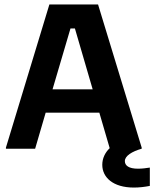

<svg xmlns="http://www.w3.org/2000/svg" viewBox="-20 -670 695 865"><path d="M6.7 0H138.3L185.8 -162.5H427.5L474.2 -2.5C453.3 17.5 440.8 43.3 440.8 72.5C440.8 129.2 489.2 175 583.3 175C608.3 175 634.2 171.7 655 167.5V85C640 87.5 619.2 90 601.7 90C560 90 542.5 75.8 542.5 55.8C542.5 32.5 574.2 12.5 618.3 0V-5L421.7 -650H202.5L6.7 -5ZM297.5 -541.7H317.5L397.5 -267.5H216.7Z"/></svg>

Font: Familjen Grotesk GF
Style: Bold
Weight: 700
Designer: Anders Wikstroem, Jonas Baeckman, Matilda Gysing, Kristian Moeller
Foundry: Familjen STHLM AB
Version: Version 2.000; Beta; Release 4; Build 6